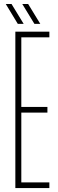

<svg xmlns="http://www.w3.org/2000/svg" viewBox="-20 -962 297 982"><path d="M58.5 0V-800H232.5V-771H89V-415H222.5V-386H89V-29H232.5V0ZM156 -840 94 -941.5H124L186 -840ZM71 -840 9.5 -941.5H39L101 -840Z"/></svg>

Font: Big Shoulders Display ExtraLight
Style: Regular
Weight: 250
Designer: Patric King
Foundry: XO Type Co
Version: Version 2.002